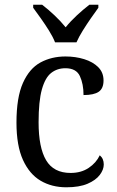

<svg xmlns="http://www.w3.org/2000/svg" viewBox="-20 -786 497 816"><path d="M262 10Q200 10 152.5 -18Q105 -46 77.5 -106.5Q50 -167 50 -265Q50 -372 77.5 -433.5Q105 -495 152 -520.5Q199 -546 258 -546Q301 -546 338 -534.5Q375 -523 397.5 -500.5Q420 -478 420 -444Q420 -410 399.5 -396Q379 -382 335 -382Q335 -429 319.5 -462.5Q304 -496 258 -496Q223 -496 197.5 -476Q172 -456 158 -406Q144 -356 144 -266Q144 -159 176 -105Q208 -51 280 -51Q325 -51 357 -72.5Q389 -94 404 -126Q421 -112 421 -87Q421 -65 404 -42.5Q387 -20 352 -5Q317 10 262 10ZM214 -606Q205 -629 188.5 -655.5Q172 -682 153.5 -708Q135 -734 121 -753V-766H159Q185 -746 211.5 -721Q238 -696 259 -670Q280 -696 307 -721Q334 -746 360 -766H398V-753Q384 -734 366 -708Q348 -682 331.5 -655.5Q315 -629 305 -606Z"/></svg>

Font: Noto Serif SemiCondensed
Style: Regular
Weight: 400
Width: 4
Designer: Monotype Design Team
Foundry: Monotype Imaging Inc.
Version: Version 2.013